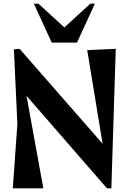

<svg xmlns="http://www.w3.org/2000/svg" viewBox="-20 -1030 703 1050"><path d="M50 0 75 -352 56 -760 87 -763 541 -244 457 -756 613 -763 589 0H565L125 -506L217 0ZM474 -1010H499L401 -797H263L165 -1010H190L332 -880Z"/></svg>

Font: Trickster
Style: Regular
Weight: 400
Designer: Jean-Baptiste Morizot
Foundry: Jean-Baptiste Morizot
Version: Version 2.000;PS 2.0;hotconv 1.0.88;makeotf.lib2.5.647800